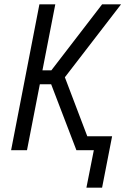

<svg xmlns="http://www.w3.org/2000/svg" viewBox="-20 -690 590 882"><path d="M449 172H377L411 0H331L215 -303H163L104 0H31L161 -670H234L175 -367H216L449 -670H536L278 -335L381 -64H495Z"/></svg>

Font: Lode
Style: Italic
Weight: 400
Italic angle: -11°
Monospace: yes
Designer: Belleve Invis
Foundry: Belleve Invis
Version: Version 29.2.0; ttfautohint (v1.8.3)